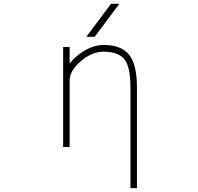

<svg xmlns="http://www.w3.org/2000/svg" viewBox="-20 -772 1040 1011"><path d="M478.5 -578.1H434.6L564.5 -752H608.4ZM346.7 -437.5Q373 -472.7 418 -501Q472.7 -535.2 526.4 -535.2Q619.1 -535.2 660.2 -483.4Q701.2 -431.6 701.2 -310.5V218.8H667V-310.5Q667 -423.8 633.3 -461.9Q599.6 -500 526.4 -500Q463.9 -500 405.3 -449.7Q346.7 -399.4 346.7 -349.6V2H312.5V-524.4H346.7Z"/></svg>

Font: GenEi Gothic M ExtraLight
Style: Regular
Weight: 200
Designer: o_tamon (Modified); [Source Han Sans]
Ryoko NISHIZUKA  (kana & ideographs); Paul D. Hunt (Latin, Greek & Cyrillic); Wenl
Version: Version 1.1a;Original Version 1.004